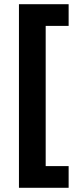

<svg xmlns="http://www.w3.org/2000/svg" viewBox="-20 -734 371 912"><path d="M306 158H70V-714H306V-611H197V55H306Z"/></svg>

Font: Noto Sans Balinese
Style: Bold
Weight: 700
Designer: Aditya Bayu, David Williams
Foundry: David Williams
Version: Version 2.005; ttfautohint (v1.8.4.7-5d5b)